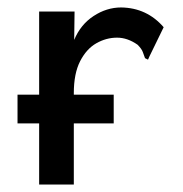

<svg xmlns="http://www.w3.org/2000/svg" viewBox="-20 -494 490 515"><path d="M27 -163V-240H85V-463H180L179 -387Q196 -428 231 -451Q266 -474 305 -474Q374 -473 419 -421L381 -343L377 -334L369 -338Q366 -346 363 -354.5Q360 -363 349 -374Q322 -393 294 -393Q265 -393 238.5 -378Q212 -363 195 -330Q178 -297 178 -244V-240H285V-163H178V1H85V-163Z"/></svg>

Font: Inconsolata SemiCondensed SemiBold
Style: Regular
Weight: 600
Width: 4
Monospace: yes
Designer: Raph Levien, Cyreal, Brenton Simpson
Foundry: Raph Levien, Cyreal, Google
Version: Version 3.001; ttfautohint (v1.8.2.53-6de2)